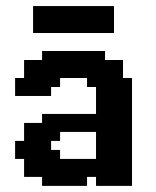

<svg xmlns="http://www.w3.org/2000/svg" viewBox="-20 -608 511 628"><path d="M264.7 0H235.3V-29.4H264.7ZM323.5 0H294.1V-29.4H323.5ZM235.3 0H205.9V-29.4H235.3ZM205.9 0H176.5V-29.4H205.9ZM176.5 0H147.1V-29.4H176.5ZM147.1 0H117.6V-29.4H147.1ZM117.6 -29.4H88.2V-58.8H117.6ZM147.1 -29.4H117.6V-58.8H147.1ZM147.1 -58.8H117.6V-88.2H147.1ZM88.2 -29.4H58.8V-58.8H88.2ZM88.2 -58.8H58.8V-88.2H88.2ZM117.6 -58.8H88.2V-88.2H117.6ZM147.1 -88.2H117.6V-117.6H147.1ZM176.5 -88.2H147.1V-117.6H176.5ZM117.6 -88.2H88.2V-117.6H117.6ZM88.2 -88.2H58.8V-117.6H88.2ZM58.8 -88.2H29.4V-117.6H58.8ZM58.8 -117.6H29.4V-147.1H58.8ZM58.8 -294.1H29.4V-323.5H58.8ZM58.8 -323.5H29.4V-352.9H58.8ZM88.2 -323.5H58.8V-352.9H88.2ZM88.2 -352.9H58.8V-382.4H88.2ZM88.2 -382.4H58.8V-411.8H88.2ZM117.6 -382.4H88.2V-411.8H117.6ZM147.1 -382.4H117.6V-411.8H147.1ZM176.5 -352.9H147.1V-382.4H176.5ZM176.5 -323.5H147.1V-352.9H176.5ZM147.1 -323.5H117.6V-352.9H147.1ZM147.1 -352.9H117.6V-382.4H147.1ZM117.6 -352.9H88.2V-382.4H117.6ZM117.6 -323.5H88.2V-352.9H117.6ZM117.6 -294.1H88.2V-323.5H117.6ZM147.1 -294.1H117.6V-323.5H147.1ZM147.1 -117.6H117.6V-147.1H147.1ZM117.6 -117.6H88.2V-147.1H117.6ZM88.2 -294.1H58.8V-323.5H88.2ZM88.2 -117.6H58.8V-147.1H88.2ZM176.5 -382.4H147.1V-411.8H176.5ZM176.5 -411.8H147.1V-441.2H176.5ZM147.1 -411.8H117.6V-441.2H147.1ZM205.9 -411.8H176.5V-441.2H205.9ZM235.3 -411.8H205.9V-441.2H235.3ZM264.7 -411.8H235.3V-441.2H264.7ZM294.1 -411.8H264.7V-441.2H294.1ZM323.5 -411.8H294.1V-441.2H323.5ZM323.5 -382.4H294.1V-411.8H323.5ZM352.9 -382.4H323.5V-411.8H352.9ZM382.4 -382.4H352.9V-411.8H382.4ZM382.4 -352.9H352.9V-382.4H382.4ZM411.8 -323.5H382.4V-352.9H411.8ZM382.4 -323.5H352.9V-352.9H382.4ZM411.8 -294.1H382.4V-323.5H411.8ZM411.8 -264.7H382.4V-294.1H411.8ZM411.8 -235.3H382.4V-264.7H411.8ZM411.8 -205.9H382.4V-235.3H411.8ZM411.8 -176.5H382.4V-205.9H411.8ZM411.8 -147.1H382.4V-176.5H411.8ZM382.4 -147.1H352.9V-176.5H382.4ZM382.4 -117.6H352.9V-147.1H382.4ZM411.8 -117.6H382.4V-147.1H411.8ZM411.8 -88.2H382.4V-117.6H411.8ZM382.4 -88.2H352.9V-117.6H382.4ZM382.4 -58.8H352.9V-88.2H382.4ZM382.4 -29.4H352.9V-58.8H382.4ZM352.9 -29.4H323.5V-58.8H352.9ZM323.5 -29.4H294.1V-58.8H323.5ZM294.1 -29.4H264.7V-58.8H294.1ZM294.1 -58.8H264.7V-88.2H294.1ZM323.5 -88.2H294.1V-117.6H323.5ZM352.9 -88.2H323.5V-117.6H352.9ZM323.5 -117.6H294.1V-147.1H323.5ZM323.5 -147.1H294.1V-176.5H323.5ZM323.5 -176.5H294.1V-205.9H323.5ZM323.5 -205.9H294.1V-235.3H323.5ZM323.5 -235.3H294.1V-264.7H323.5ZM323.5 -264.7H294.1V-294.1H323.5ZM323.5 -294.1H294.1V-323.5H323.5ZM323.5 -323.5H294.1V-352.9H323.5ZM294.1 -323.5H264.7V-352.9H294.1ZM294.1 -352.9H264.7V-382.4H294.1ZM264.7 -352.9H235.3V-382.4H264.7ZM235.3 -352.9H205.9V-382.4H235.3ZM205.9 -352.9H176.5V-382.4H205.9ZM205.9 -382.4H176.5V-411.8H205.9ZM235.3 -382.4H205.9V-411.8H235.3ZM264.7 -382.4H235.3V-411.8H264.7ZM294.1 -382.4H264.7V-411.8H294.1ZM323.5 -352.9H294.1V-382.4H323.5ZM352.9 -352.9H323.5V-382.4H352.9ZM352.9 -323.5H323.5V-352.9H352.9ZM352.9 -294.1H323.5V-323.5H352.9ZM352.9 -264.7H323.5V-294.1H352.9ZM382.4 -264.7H352.9V-294.1H382.4ZM382.4 -294.1H352.9V-323.5H382.4ZM382.4 -235.3H352.9V-264.7H382.4ZM382.4 -205.9H352.9V-235.3H382.4ZM382.4 -176.5H352.9V-205.9H382.4ZM352.9 -176.5H323.5V-205.9H352.9ZM352.9 -205.9H323.5V-235.3H352.9ZM352.9 -235.3H323.5V-264.7H352.9ZM352.9 -147.1H323.5V-176.5H352.9ZM352.9 -117.6H323.5V-147.1H352.9ZM352.9 -58.8H323.5V-88.2H352.9ZM323.5 -58.8H294.1V-88.2H323.5ZM264.7 -29.4H235.3V-58.8H264.7ZM235.3 -29.4H205.9V-58.8H235.3ZM205.9 -29.4H176.5V-58.8H205.9ZM176.5 -29.4H147.1V-58.8H176.5ZM176.5 -58.8H147.1V-88.2H176.5ZM205.9 -58.8H176.5V-88.2H205.9ZM235.3 -58.8H205.9V-88.2H235.3ZM264.7 -58.8H235.3V-88.2H264.7ZM88.2 -147.1H58.8V-176.5H88.2ZM117.6 -147.1H88.2V-176.5H117.6ZM147.1 -147.1H117.6V-176.5H147.1ZM88.2 -176.5H58.8V-205.9H88.2ZM117.6 -176.5H88.2V-205.9H117.6ZM147.1 -176.5H117.6V-205.9H147.1ZM176.5 -176.5H147.1V-205.9H176.5ZM205.9 -176.5H176.5V-205.9H205.9ZM235.3 -176.5H205.9V-205.9H235.3ZM264.7 -176.5H235.3V-205.9H264.7ZM294.1 -176.5H264.7V-205.9H294.1ZM294.1 -205.9H264.7V-235.3H294.1ZM264.7 -205.9H235.3V-235.3H264.7ZM235.3 -205.9H205.9V-235.3H235.3ZM205.9 -205.9H176.5V-235.3H205.9ZM176.5 -205.9H147.1V-235.3H176.5ZM147.1 -205.9H117.6V-235.3H147.1ZM382.4 -88.2H411.8V-58.8H382.4ZM382.4 -58.8H411.8V-29.4H382.4ZM382.4 -29.4H411.8V0H382.4ZM352.9 -29.4H382.4V0H352.9ZM323.5 -29.4H352.9V0H323.5ZM147.1 -176.5H176.5V-147.1H147.1ZM235.3 -558.8H264.7V-529.4H235.3ZM205.9 -529.4H235.3V-500H205.9ZM205.9 -588.2H235.3V-558.8H205.9ZM176.5 -558.8H205.9V-529.4H176.5ZM205.9 -558.8H235.3V-529.4H205.9ZM235.3 -588.2H264.7V-558.8H235.3ZM176.5 -588.2H205.9V-558.8H176.5ZM176.5 -529.4H205.9V-500H176.5ZM235.3 -529.4H264.7V-500H235.3ZM264.7 -588.2H294.1V-558.8H264.7ZM294.1 -588.2H323.5V-558.8H294.1ZM294.1 -558.8H323.5V-529.4H294.1ZM294.1 -529.4H323.5V-500H294.1ZM264.7 -529.4H294.1V-500H264.7ZM264.7 -558.8H294.1V-529.4H264.7ZM323.5 -588.2H352.9V-558.8H323.5ZM323.5 -558.8H352.9V-529.4H323.5ZM323.5 -529.4H352.9V-500H323.5ZM147.1 -588.2H176.5V-558.8H147.1ZM147.1 -558.8H176.5V-529.4H147.1ZM147.1 -529.4H176.5V-500H147.1ZM117.6 -529.4H147.1V-500H117.6ZM117.6 -558.8H147.1V-529.4H117.6ZM117.6 -588.2H147.1V-558.8H117.6ZM88.2 -588.2H117.6V-558.8H88.2ZM88.2 -558.8H117.6V-529.4H88.2ZM88.2 -529.4H117.6V-500H88.2Z"/></svg>

Font: Jersey 20
Style: Regular
Weight: 400
Designer: Sarah Cadigan-Fried
Version: Version 1.000; ttfautohint (v1.8.4.7-5d5b)